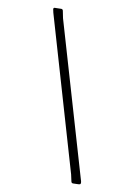

<svg xmlns="http://www.w3.org/2000/svg" viewBox="-119 -813 637 911"><g transform="rotate(15 199.0 -357.0)"><path d="M75 -743 85 -709 364 6Q369 17 369.5 22.5Q370 28 368 30Q366 32 359 33Q353 34 346.5 34.5Q340 35 333 36Q326 36 324 29L314 -3L34 -722Q30 -733 29 -738Q28 -743 30.5 -745Q33 -747 39 -747Q46 -748 53 -748.5Q60 -749 66 -750Q73 -750 75 -743Z"/></g></svg>

Font: Hahmlet ExtraLight
Style: Regular
Weight: 250
Designer: Minjoo Ham & Mark Frömberg
Foundry: hypertype
Version: Version 1.002